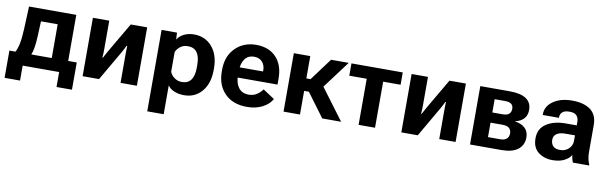

<svg xmlns="http://www.w3.org/2000/svg" viewBox="-47 -998 5278 1668"><g transform="rotate(10 2591.5 -163.5)"><path d="M462.9 131.8H599.1V-108.6H4.9V131.8H141.1V0H462.9ZM231 -406.5H378.4V0H523.4V-515.1H106.4L98.1 -317.6Q94.5 -232.4 83.4 -180.8Q72.3 -129.2 53.7 -99.9H195.1Q208.7 -131.6 215.8 -173.8Q222.9 -216.1 225.6 -281.5Z M669.9 0H814.9L968 -264.2Q978.8 -283.7 986.6 -298.6Q994.4 -313.5 1000.5 -326.4H1006.1Q1005.4 -311.8 1004.9 -290.4Q1004.4 -269 1004.4 -254.4V0H1148.7V-515.1H1003.7L850.6 -252.9Q839.6 -233.2 830.9 -217.3Q822.3 -201.4 815.7 -189L810.8 -189.5Q812.7 -202.9 813.5 -225.5Q814.2 -248 814.2 -262.7V-515.1H669.9Z M1275.9 203.1H1420.9V-51.5Q1439.7 -22.5 1478.6 -6.3Q1517.6 9.8 1565.4 9.8Q1662.4 9.8 1722.2 -61.2Q1782 -132.1 1782 -250V-265.6Q1782 -384 1721.1 -454.7Q1660.2 -525.4 1560.8 -525.4Q1512.7 -525.4 1473 -506Q1433.3 -486.6 1417.5 -457H1414.8L1411.6 -515.1H1275.9ZM1420.9 -171.4V-346.2Q1433.3 -374 1460 -394.8Q1486.6 -415.5 1526.4 -415.5Q1581.1 -415.5 1607.4 -378.3Q1633.8 -341.1 1633.8 -273.4V-241.9Q1633.8 -174.3 1607.4 -137.1Q1581.1 -99.9 1527.1 -99.9Q1489 -99.9 1460.6 -121.2Q1432.1 -142.6 1420.9 -171.4Z M1853.5 -250Q1853.5 -130.4 1924.8 -57.7Q1996.1 14.9 2121.1 14.9Q2200 14.9 2258.2 -15.7Q2316.4 -46.4 2340.8 -93L2239 -160.2Q2220.2 -133.5 2189.9 -113Q2159.7 -92.5 2118.4 -92.5Q2058.8 -92.5 2028.3 -133.1Q1997.8 -173.6 1997.8 -242.4V-273.4Q1997.8 -344 2026.1 -384.6Q2054.4 -425.3 2108.9 -425.3Q2155.8 -425.3 2181.3 -395.9Q2206.8 -366.5 2206.5 -323.7V-312.5H1952.4V-222.2H2350.1V-274.2Q2350.1 -394 2285.9 -462Q2221.7 -530 2109.1 -530Q1997.3 -530 1925.4 -457.5Q1853.5 -385 1853.5 -265.6Z M2783.7 0H2950.2L2704.6 -328.9L2612.3 -231.2ZM2516.4 -318.4V-208.3H2697L2926.5 -515.4H2770.8L2624.5 -318.4ZM2587.4 -515.4H2442.4V0H2587.4Z M2950.7 -406.5H3104.5V0H3249.5V-406.5H3403.3V-515.1H2950.7Z M3481.4 0H3626.5L3779.5 -264.2Q3790.3 -283.7 3798.1 -298.6Q3805.9 -313.5 3812 -326.4H3817.6Q3816.9 -311.8 3816.4 -290.4Q3815.9 -269 3815.9 -254.4V0H3960.2V-515.1H3815.2L3662.1 -252.9Q3651.1 -233.2 3642.5 -217.3Q3633.8 -201.4 3627.2 -189L3622.3 -189.5Q3624.3 -202.9 3625 -225.5Q3625.7 -248 3625.7 -262.7V-515.1H3481.4Z M4087.4 0H4365.5Q4460.2 0 4509.6 -38.5Q4559.1 -76.9 4559.1 -145.5Q4559.1 -196 4527.7 -226.4Q4496.3 -256.8 4438 -265.6V-267.1Q4485.8 -276.9 4513.4 -306.3Q4541 -335.7 4541 -384.5Q4541 -449 4492.9 -482.1Q4444.8 -515.1 4345.7 -515.1H4087.4ZM4230 -307.6V-424.8H4321.5Q4360.6 -424.8 4377.8 -410.3Q4395 -395.8 4395 -369.1Q4395 -339.8 4377.8 -323.7Q4360.6 -307.6 4321.5 -307.6ZM4230 -90.3V-217.8H4336.2Q4377.7 -217.8 4395.6 -200.4Q4413.6 -183.1 4413.6 -154.8Q4413.6 -126 4395.5 -108.2Q4377.4 -90.3 4336.2 -90.3Z M4638.2 -151.6Q4638.2 -70.8 4689.5 -30.6Q4740.7 9.5 4816.2 9.5Q4879.2 9.5 4921.5 -13.3Q4963.9 -36.1 4978.5 -65.2Q4980.2 -47.9 4984.9 -29.5Q4989.5 -11.2 4995.1 0H5137.7V-7.8Q5128.2 -27.6 5122.4 -55.9Q5116.7 -84.2 5116.7 -115.5V-352.8Q5116.7 -443.4 5058.2 -486.6Q4999.8 -529.8 4896.7 -529.8Q4794.2 -529.8 4729.6 -484.5Q4665 -439.2 4665 -369.9V-362.3H4808.1V-369.9Q4808.1 -395.5 4826.9 -413.2Q4845.7 -430.9 4890.9 -430.9Q4936 -430.9 4953.9 -409.4Q4971.7 -387.9 4971.7 -353.5V-324.5H4872.1Q4771.2 -324.2 4704.7 -281.1Q4638.2 -238 4638.2 -151.6ZM4783.7 -164.6Q4783.7 -199.2 4810.3 -217.9Q4836.9 -236.6 4892.1 -236.6H4971.7V-187.5Q4971.7 -147 4941.5 -117.9Q4911.4 -88.9 4865.5 -88.9Q4822.8 -88.9 4803.2 -109.7Q4783.7 -130.6 4783.7 -164.6Z"/></g></svg>

Font: Roboto Flex
Style: Regular
Weight: 400
Designer: Berlow after Robertson
Foundry: Google
Version: Version 3.200;gftools[0.9.32]